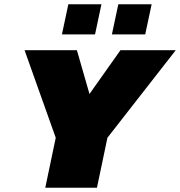

<svg xmlns="http://www.w3.org/2000/svg" viewBox="-20 -879 843 899"><path d="M270 -718 300 -859H455L425 -718ZM504 -718 534 -859H690L660 -718ZM192 0 241 -234 95 -644H340L399 -439L544 -644H803L483 -234L434 0Z"/></svg>

Font: Kanit Black
Style: Italic
Weight: 900
Italic angle: -12°
Designer: Katatrad Team
Foundry: CadsonDemak
Version: Version 2.000; ttfautohint (v1.8.3)